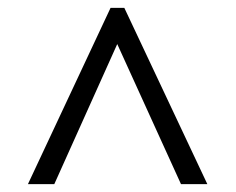

<svg xmlns="http://www.w3.org/2000/svg" viewBox="-20 -734 599 488"><path d="M51 -266 261 -714H296L507 -266H440L278 -622L118 -266Z"/></svg>

Font: Noto Serif Myanmar
Style: Regular
Weight: 400
Designer: Ben Mitchell and the Monotype Design Team
Foundry: Monotype Imaging Inc.
Version: Version 2.106